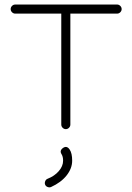

<svg xmlns="http://www.w3.org/2000/svg" viewBox="-20 -560 583 846"><path d="M496 -500H290V-11Q290 -3 284 3Q278 9 270 9Q262 9 256 3Q250 -3 250 -11V-500H47Q39 -500 33 -506Q27 -512 27 -520Q27 -528 33 -534Q39 -540 47 -540H496Q504 -540 510 -534Q516 -528 516 -520Q516 -512 510 -506Q504 -500 496 -500ZM205 264Q198 267 190 264Q182 261 179 254Q176 247 179 239Q182 231 189 228Q220 216 239 194Q258 172 258 148Q258 130 251 119Q241 103 259 91Q275 81 287 99Q298 115 298 148Q298 182 273.5 213Q249 244 205 264Z"/></svg>

Font: Hoogli Light
Style: Regular
Weight: 300
Designer: Anand Singh Naorem
Foundry: Brand New Type
Version: Version 1.00 b007